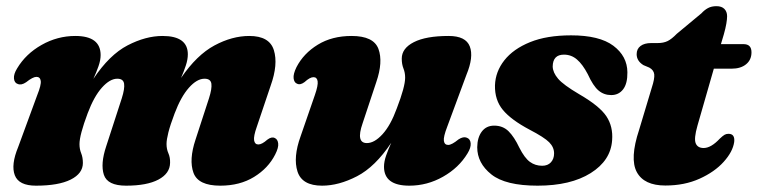

<svg xmlns="http://www.w3.org/2000/svg" viewBox="-20 -589 2454 622"><path d="M324 -115 374.5 -270.5Q384.5 -302 382 -318Q379.5 -334 360 -334Q336 -334 310.2 -305.2Q284.5 -276.5 264 -222Q237.5 -151.5 237.5 -122Q237.5 -106 243 -92.5Q248.5 -79 248.5 -61Q248.5 -27 209 -7.2Q169.5 12.5 96.5 12.5Q41 12.5 28 -21.2Q15 -55 39 -113L100.5 -280.5Q114 -314 112 -327Q110 -340 98 -340Q86.5 -340 64.5 -322.5Q49 -312 37.5 -317Q26.5 -320.5 25.2 -334.8Q24 -349 35.5 -367.5Q63.5 -414.5 114.8 -443.5Q166 -472.5 224 -472.5Q306 -472.5 306 -410.5Q306 -394 299 -374.2Q292 -354.5 282.5 -333.5Q334.5 -411.5 393.2 -442Q452 -472.5 506.5 -472.5Q588.5 -472.5 588.5 -413Q588.5 -396.5 582 -376.8Q575.5 -357 566.5 -336.5Q617.5 -411 674.8 -441.8Q732 -472.5 787.5 -472.5Q853 -472.5 867.2 -426.5Q881.5 -380.5 857 -312L812 -178.5Q801 -147.5 803.2 -134.2Q805.5 -121 817 -121Q828.5 -121 846 -136.5Q860 -147 870 -142Q879.5 -138 881.2 -124.5Q883 -111 871.5 -88.5Q849 -44 803 -15.8Q757 12.5 693.5 12.5Q622 12.5 606.8 -29.2Q591.5 -71 613.5 -137L657 -270.5Q667 -301.5 664.8 -317.8Q662.5 -334 642.5 -334Q618 -334 592 -304.8Q566 -275.5 545.5 -221Q531.5 -184 525.5 -160.2Q519.5 -136.5 519.5 -122.5Q519.5 -106 525.5 -92.5Q531.5 -79 531 -61.5Q530.5 -27 493.2 -7.2Q456 12.5 388.5 12.5Q328 12.5 316.5 -22.8Q305 -58 324 -115Z M1492 -143Q1503.5 -139 1504.8 -124.8Q1506 -110.5 1494.5 -92Q1466.5 -45.5 1415.2 -16.5Q1364 12.5 1306 12.5Q1224 12.5 1224 -49Q1224 -65.5 1231 -85.5Q1238 -105.5 1247.5 -126.5Q1195.5 -48.5 1136.5 -18Q1077.5 12.5 1023.5 12.5Q958.5 12.5 943.8 -33.2Q929 -79 954 -148L1000 -281Q1011 -312.5 1009 -325.8Q1007 -339 995.5 -339Q984 -339 966.5 -323Q952.5 -312.5 942 -318Q933 -321.5 931.2 -335.2Q929.5 -349 940.5 -371.5Q963.5 -416 1009.5 -444.2Q1055.5 -472.5 1119 -472.5Q1190.5 -472.5 1206 -430.5Q1221.5 -388.5 1199 -323L1154.5 -189Q1132.5 -125.5 1168.5 -125.5Q1193 -125.5 1219.2 -154.2Q1245.5 -183 1265.5 -238Q1292.5 -308 1292.5 -337.5Q1292.5 -353.5 1287 -367.2Q1281.5 -381 1281.5 -399Q1281.5 -432.5 1320.8 -452.5Q1360 -472.5 1433.5 -472.5Q1489 -472.5 1502 -438.5Q1515 -404.5 1491 -346.5L1429 -179Q1416 -145.5 1418 -132.5Q1420 -119.5 1432 -119.5Q1443.5 -119.5 1465.5 -137.5Q1481 -147.5 1492 -143Z M1736.5 -52Q1754.5 -52 1764.8 -63.2Q1775 -74.5 1775 -92Q1775 -112 1759.2 -128Q1743.5 -144 1695.5 -169Q1636 -200.5 1609.2 -232.8Q1582.5 -265 1583.5 -312.5Q1585 -357 1614 -393.8Q1643 -430.5 1697.2 -452.5Q1751.5 -474.5 1830 -474.5Q1922 -474.5 1967 -440.8Q2012 -407 2012.5 -355Q2013 -318.5 1998.8 -299.8Q1984.5 -281 1960 -281Q1936.5 -281 1919 -295.8Q1901.5 -310.5 1884 -349Q1867.5 -380.5 1849.2 -396.2Q1831 -412 1807 -412Q1771 -412 1770.5 -373.5Q1771 -354 1788 -334Q1805 -314 1856 -284Q1922.5 -245.5 1944.5 -212.2Q1966.5 -179 1963 -134.5Q1958.5 -69 1893.5 -28.2Q1828.5 12.5 1721.5 12.5Q1617.5 12.5 1571.8 -24Q1526 -60.5 1526 -112Q1526.5 -144 1541 -163Q1555.5 -182 1581 -182Q1609 -182 1627.5 -163.8Q1646 -145.5 1662.5 -110.5Q1679.5 -77 1696.8 -64.5Q1714 -52 1736.5 -52Z M2083.5 -370 2064.5 -378Q2042.5 -391.5 2042.5 -413.5Q2042.5 -430.5 2055 -440Q2067.5 -449.5 2089.5 -449.5H2110.5Q2129.5 -449.5 2142.8 -456Q2156 -462.5 2172.5 -479.5L2252.5 -546Q2262 -556.5 2273.5 -562.8Q2285 -569 2301 -569Q2318 -569 2326.8 -560Q2335.5 -551 2335.5 -536.5Q2335.5 -527 2333 -512.2Q2330.5 -497.5 2325 -478L2315.5 -446H2389Q2414.5 -446 2414.5 -419.5Q2414.5 -395 2397 -380.8Q2379.5 -366.5 2350 -366.5H2292.5L2239.5 -182Q2227.5 -140 2233.8 -124.8Q2240 -109.5 2259.5 -109.5Q2283.5 -109.5 2312 -140Q2322 -149.5 2327.5 -152.5Q2333 -155.5 2340 -155.5Q2361.5 -155.5 2358.5 -129Q2354 -97.5 2324.5 -64.8Q2295 -32 2246.2 -10Q2197.5 12 2135.5 12Q2066.5 12 2043 -31.5Q2019.5 -75 2050.5 -168.5L2091.5 -305Q2101 -334 2099.5 -348Q2098 -362 2083.5 -370Z"/></svg>

Font: Fraunces 72pt Soft Black
Style: Italic
Weight: 900
Italic angle: -16°
Version: Version 1.000;[b76b70a41]